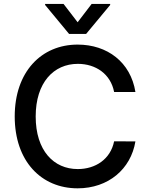

<svg xmlns="http://www.w3.org/2000/svg" viewBox="-20 -969 775 998"><path d="M573.2 -490.8H683.9C659.1 -646.3 537.3 -737.2 383.5 -737.2C195.3 -737.2 56.5 -596.2 56.5 -363.6C56.5 -131 194.6 9.9 383.5 9.9C543.3 9.9 660.2 -90.2 683.9 -234L573.2 -234.4C554.3 -141.3 476.2 -90.2 384.2 -90.2C259.6 -90.2 165.5 -185.7 165.5 -363.6C165.5 -540.1 259.2 -637.1 384.6 -637.1C477.3 -637.1 555 -584.9 573.2 -490.8ZM214.5 -943.2 339.1 -792.6H427.6L552.6 -943.2V-948.5H456.3L383.5 -853.3L310.4 -948.5H214.5Z"/></svg>

Font: Magic Ui Pro Medium
Style: Regular
Weight: 500
Designer: Stefan Endress, Andreas Faust
Version: Version 1.000;FEAKit 1.0